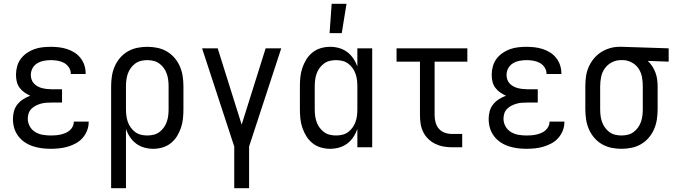

<svg xmlns="http://www.w3.org/2000/svg" viewBox="-20 -774 3540 1009"><path d="M247 8Q223 8 199.5 5Q176 2 153 -5.5Q130 -13 110 -26.5Q90 -40 75.5 -59.5Q61 -79 54.5 -102Q48 -125 48 -149Q48 -170 53.5 -190Q59 -210 72 -226Q85 -242 102.5 -253Q120 -264 139 -271Q123 -278 108 -288.5Q93 -299 82.5 -313.5Q72 -328 68 -345.5Q64 -363 64 -381Q64 -403 70 -425Q76 -447 89 -464.5Q102 -482 120.5 -495Q139 -508 160 -515.5Q181 -523 203 -525.5Q225 -528 247 -528Q268 -528 289.5 -525.5Q311 -523 331.5 -516.5Q352 -510 370.5 -498.5Q389 -487 402.5 -470Q416 -453 423 -432.5Q430 -412 430 -390V-385H352V-388Q352 -405 341.5 -420.5Q331 -436 315.5 -444Q300 -452 282.5 -455Q265 -458 247 -458Q229 -458 210.5 -454.5Q192 -451 176 -441.5Q160 -432 151 -415.5Q142 -399 142 -380Q142 -368 146 -356Q150 -344 158.5 -335Q167 -326 178 -320Q189 -314 201 -311Q213 -308 225.5 -306.5Q238 -305 250 -305H306V-235H250Q236 -235 222 -234Q208 -233 194 -229Q180 -225 167.5 -218.5Q155 -212 145 -202Q135 -192 130.5 -178.5Q126 -165 126 -150Q126 -129 136.5 -110Q147 -91 165.5 -80Q184 -69 205 -65.5Q226 -62 247 -62Q260 -62 273 -63Q286 -64 299 -67Q312 -70 324 -75Q336 -80 346 -88.5Q356 -97 362 -109Q368 -121 368 -134V-135H446V-132Q446 -109 437.5 -87.5Q429 -66 414 -49Q399 -32 379 -21Q359 -10 337 -3.5Q315 3 292.5 5.5Q270 8 247 8Z M564 215V-320Q564 -347 568 -373.5Q572 -400 582.5 -424.5Q593 -449 610.5 -469.5Q628 -490 651 -503.5Q674 -517 700.5 -522.5Q727 -528 754 -528Q781 -528 807.5 -522.5Q834 -517 857 -503.5Q880 -490 897.5 -469.5Q915 -449 925.5 -424.5Q936 -400 940 -373.5Q944 -347 944 -320V-200Q944 -175 941.5 -150.5Q939 -126 931 -102.5Q923 -79 910 -58Q897 -37 877.5 -21.5Q858 -6 834 1Q810 8 785 8Q761 8 738 1.5Q715 -5 696 -19Q677 -33 663.5 -53Q650 -73 642 -96V215ZM754 -62Q771 -62 787.5 -66Q804 -70 817.5 -80Q831 -90 841 -104Q851 -118 856.5 -134Q862 -150 864 -166.5Q866 -183 866 -200V-320Q866 -337 864 -353.5Q862 -370 856.5 -386Q851 -402 841 -416Q831 -430 817.5 -440Q804 -450 787.5 -454Q771 -458 754 -458Q737 -458 720.5 -454Q704 -450 690.5 -440Q677 -430 667 -416Q657 -402 651.5 -386Q646 -370 644 -353.5Q642 -337 642 -320V-200Q642 -183 644 -166.5Q646 -150 651.5 -134Q657 -118 667 -104Q677 -90 690.5 -80Q704 -70 720.5 -66Q737 -62 754 -62Z M1211 215V-4L1042 -520H1124L1250 -119L1376 -520H1458L1289 -4V215Z M1715 8Q1690 8 1666 1Q1642 -6 1622.5 -21.5Q1603 -37 1590 -58Q1577 -79 1569 -102.5Q1561 -126 1558.5 -150.5Q1556 -175 1556 -200V-320Q1556 -345 1558.5 -369.5Q1561 -394 1569 -417.5Q1577 -441 1590 -462Q1603 -483 1622.5 -498.5Q1642 -514 1666 -521Q1690 -528 1715 -528Q1739 -528 1762 -521.5Q1785 -515 1804 -501Q1823 -487 1836.5 -467Q1850 -447 1858 -424V-520H1936V0H1858V-96Q1850 -73 1836.5 -53Q1823 -33 1804 -19Q1785 -5 1762 1.5Q1739 8 1715 8ZM1746 -62Q1763 -62 1779.5 -66Q1796 -70 1809.5 -80Q1823 -90 1833 -104Q1843 -118 1848.5 -134Q1854 -150 1856 -166.5Q1858 -183 1858 -200V-320Q1858 -337 1856 -353.5Q1854 -370 1848.5 -386Q1843 -402 1833 -416Q1823 -430 1809.5 -440Q1796 -450 1779.5 -454Q1763 -458 1746 -458Q1729 -458 1712.5 -454Q1696 -450 1682.5 -440Q1669 -430 1659 -416Q1649 -402 1643.5 -386Q1638 -370 1636 -353.5Q1634 -337 1634 -320V-200Q1634 -183 1636 -166.5Q1638 -150 1643.5 -134Q1649 -118 1659 -104Q1669 -90 1682.5 -80Q1696 -70 1712.5 -66Q1729 -62 1746 -62ZM1712 -600 1723 -754H1801L1776 -600Z M2409 0H2355Q2333 0 2310.5 -4Q2288 -8 2267.5 -18Q2247 -28 2230.5 -44Q2214 -60 2204 -80.5Q2194 -101 2190.5 -123.5Q2187 -146 2187 -169V-450H2064V-520H2436V-450H2264V-169Q2264 -150 2269 -131Q2274 -112 2286.5 -97.5Q2299 -83 2317.5 -76.5Q2336 -70 2355 -70H2409Z M2747 8Q2723 8 2699.5 5Q2676 2 2653 -5.5Q2630 -13 2610 -26.5Q2590 -40 2575.5 -59.5Q2561 -79 2554.5 -102Q2548 -125 2548 -149Q2548 -170 2553.5 -190Q2559 -210 2572 -226Q2585 -242 2602.5 -253Q2620 -264 2639 -271Q2623 -278 2608 -288.5Q2593 -299 2582.5 -313.5Q2572 -328 2568 -345.5Q2564 -363 2564 -381Q2564 -403 2570 -425Q2576 -447 2589 -464.5Q2602 -482 2620.5 -495Q2639 -508 2660 -515.5Q2681 -523 2703 -525.5Q2725 -528 2747 -528Q2768 -528 2789.5 -525.5Q2811 -523 2831.5 -516.5Q2852 -510 2870.5 -498.5Q2889 -487 2902.5 -470Q2916 -453 2923 -432.5Q2930 -412 2930 -390V-385H2852V-388Q2852 -405 2841.5 -420.5Q2831 -436 2815.5 -444Q2800 -452 2782.5 -455Q2765 -458 2747 -458Q2729 -458 2710.5 -454.5Q2692 -451 2676 -441.5Q2660 -432 2651 -415.5Q2642 -399 2642 -380Q2642 -368 2646 -356Q2650 -344 2658.5 -335Q2667 -326 2678 -320Q2689 -314 2701 -311Q2713 -308 2725.5 -306.5Q2738 -305 2750 -305H2806V-235H2750Q2736 -235 2722 -234Q2708 -233 2694 -229Q2680 -225 2667.5 -218.5Q2655 -212 2645 -202Q2635 -192 2630.5 -178.5Q2626 -165 2626 -150Q2626 -129 2636.5 -110Q2647 -91 2665.5 -80Q2684 -69 2705 -65.5Q2726 -62 2747 -62Q2760 -62 2773 -63Q2786 -64 2799 -67Q2812 -70 2824 -75Q2836 -80 2846 -88.5Q2856 -97 2862 -109Q2868 -121 2868 -134V-135H2946V-132Q2946 -109 2937.5 -87.5Q2929 -66 2914 -49Q2899 -32 2879 -21Q2859 -10 2837 -3.5Q2815 3 2792.5 5.5Q2770 8 2747 8Z M3246 8Q3219 8 3192.5 2.5Q3166 -3 3143 -16.5Q3120 -30 3102.5 -50.5Q3085 -71 3074.5 -95.5Q3064 -120 3060 -146.5Q3056 -173 3056 -200V-320Q3056 -346 3059.5 -371.5Q3063 -397 3073 -420.5Q3083 -444 3099.5 -464.5Q3116 -485 3137.5 -499Q3159 -513 3184 -520.5Q3209 -528 3235 -528H3250L3494 -520V-450L3384 -454Q3398 -441 3408 -425.5Q3418 -410 3424.5 -392.5Q3431 -375 3433.5 -356.5Q3436 -338 3436 -320V-200Q3436 -173 3432 -146.5Q3428 -120 3417.5 -95.5Q3407 -71 3389.5 -50.5Q3372 -30 3349 -16.5Q3326 -3 3299.5 2.5Q3273 8 3246 8ZM3246 -62Q3263 -62 3279.5 -66Q3296 -70 3309.5 -80Q3323 -90 3333 -104Q3343 -118 3348.5 -134Q3354 -150 3356 -166.5Q3358 -183 3358 -200V-320Q3358 -344 3354 -367.5Q3350 -391 3337.5 -411Q3325 -431 3304 -443.5Q3283 -456 3259 -458H3242Q3217 -458 3194.5 -446Q3172 -434 3158 -414Q3144 -394 3139 -369.5Q3134 -345 3134 -320V-200Q3134 -183 3136 -166.5Q3138 -150 3143.5 -134Q3149 -118 3159 -104Q3169 -90 3182.5 -80Q3196 -70 3212.5 -66Q3229 -62 3246 -62Z"/></svg>

Font: HulyMono
Style: Regular
Weight: 400
Monospace: yes
Designer: Belleve Invis
Foundry: Belleve Invis
Version: Version 33.2.5; ttfautohint (v1.8.4)